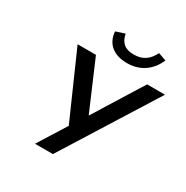

<svg xmlns="http://www.w3.org/2000/svg" viewBox="-207 -1112 1242 1284"><g transform="rotate(30 414.0 -470.5)"><path d="M377 0 827.6 -718.8H689.5L455.6 -342.8L294.4 -718.8H152.8L374.5 -216.8L238.8 0ZM501.5 -774.4C601.1 -774.4 677.7 -827.6 715.8 -918.5L654.3 -939.9C624 -877.4 580.1 -846.7 511.7 -846.7C444.3 -846.7 409.2 -875.5 395.5 -940.9L326.7 -918.5C332.5 -833.5 390.1 -774.4 501.5 -774.4Z"/></g></svg>

Font: Winston SemiBold
Style: Italic
Weight: 600
Italic angle: -8.13011°
Designer: Vernon Adams, Kim Jin-seong, David Berlow, Cristiano Sobral
Foundry: The Winston Project Authors
Version: Version 3.004